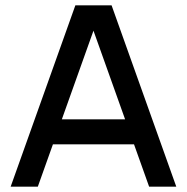

<svg xmlns="http://www.w3.org/2000/svg" viewBox="-20 -701 702 721"><path d="M148 -253H515V-159H148ZM20 0 263 -681H399L642 0H540L322 -611H340L122 0Z"/></svg>

Font: Gabarito
Style: Regular
Weight: 400
Designer: Leandro Assis / Alvaro Franca / Felipe Casaprima
Foundry: Naipe Foundry
Version: Version 1.000